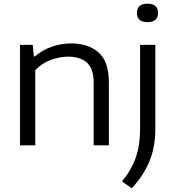

<svg xmlns="http://www.w3.org/2000/svg" viewBox="-20 -785 948 1037"><path d="M88 0V-542.5H157L163 -480H168Q208 -514.5 259 -532.5Q310 -550.5 365.5 -550.5Q456.5 -550.5 512.2 -501.8Q568 -453 568 -339V0H486V-336.5Q486 -415 449.2 -447Q412.5 -479 348.5 -479Q304.5 -479 256 -462Q207.5 -445 170.5 -405.5V0ZM692 232 639 195Q690 133 713.2 66.2Q736.5 -0.5 736.5 -84.5V-542.5H819V-88Q819 5 789.2 81.2Q759.5 157.5 692 232ZM776.5 -665.5Q719.5 -665.5 719.5 -715Q719.5 -765 776.5 -765Q833.5 -765 833.5 -715Q833.5 -665.5 776.5 -665.5Z"/></svg>

Font: Encode Sans Expanded
Style: Regular
Weight: 400
Width: 7
Designer: Multiple Designers
Foundry: Impallari Type
Version: Version 3.000; ttfautohint (v1.8.3) -l 8 -r 50 -G 200 -x 14 